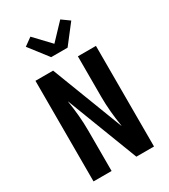

<svg xmlns="http://www.w3.org/2000/svg" viewBox="-235 -1104 1071 1215"><g transform="rotate(-30 300.0 -496.5)"><path d="M79 0V-735H208L408 -215V-221Q399 -275 394 -330.5Q389 -386 389 -441V-735H521V0H392L192 -520V-516Q201 -461 206 -405.5Q211 -350 211 -294V0ZM240 -815 134 -952 191 -993 300 -878 409 -993 466 -952 360 -815Z"/></g></svg>

Font: Iosevka Aile Extrabold
Style: Regular
Weight: 800
Designer: Belleve Invis
Foundry: Belleve Invis
Version: Version 27.3.5; ttfautohint (v1.8.4)